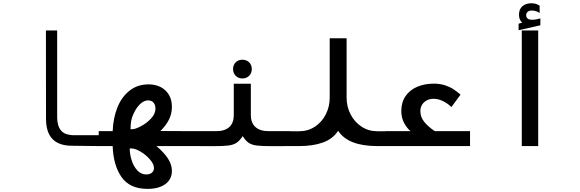

<svg xmlns="http://www.w3.org/2000/svg" viewBox="-20 -916 3640 1204"><path d="M268.5 -172 268 -725H338.5V-180Q338.5 -126.5 363 -97.2Q387.5 -68 448 -68H601.5V0L430.5 -2Q349 -2.5 308.8 -44.5Q268.5 -86.5 268.5 -172Z M686.5 0H599V-93.5H686.5Q689.5 -174.5 715.8 -241Q742 -307.5 792 -347.2Q842 -387 912.5 -387Q953.5 -387 986.5 -370.5Q1019.5 -354 1038.8 -322.2Q1058 -290.5 1058 -246Q1058 -203.5 1039.8 -166.5Q1021.5 -129.5 986 -94.5L1201 -93.5V0H961Q1010.5 42 1034.2 79.8Q1058 117.5 1058 156Q1058 190.5 1039.8 215.8Q1021.5 241 987 254.8Q952.5 268.5 905.5 268.5Q794 268.5 742.2 194.5Q690.5 120.5 686.5 0ZM945.5 138Q945.5 113 920.5 84Q895.5 55 861.8 35Q828 15 805.5 15H793.5Q793.5 50 805.2 88Q817 126 840.5 152Q864 178 897 178Q919.5 178 932.5 166.8Q945.5 155.5 945.5 138ZM955 -236Q955 -257.5 943 -272Q931 -286.5 909 -286.5Q886.5 -286.5 865.5 -269.5Q844.5 -252.5 826.5 -221Q812 -195 805.2 -168.5Q798.5 -142 798.5 -106H811.5Q828 -106 863.8 -124.5Q899.5 -143 927.2 -172.8Q955 -202.5 955 -236Z M1446 -194V-391H1553V-194Q1553 -145.5 1581.8 -119.5Q1610.5 -93.5 1664.5 -93.5H1801.5V0L1683.5 0.5Q1620.5 0.5 1589.5 -3.5Q1558.5 -7.5 1539.2 -20.5Q1520 -33.5 1502 -62.5Q1483 -33.5 1463.2 -20.5Q1443.5 -7.5 1412.2 -3.5Q1381 0.5 1318 0.5L1198.5 0V-93.5H1335.5Q1389.5 -93.5 1417.8 -119.2Q1446 -145 1446 -194ZM1441.5 -483Q1441.5 -508.5 1457.8 -525Q1474 -541.5 1500 -541.5Q1526 -541.5 1542.5 -525Q1559 -508.5 1559 -483Q1559 -457.5 1542.5 -440.8Q1526 -424 1500 -424Q1474.5 -424 1458 -440.8Q1441.5 -457.5 1441.5 -483Z M1797.5 -93H1857Q1911.5 -93 1955 -121.8Q1998.5 -150.5 2023 -198.8Q2047.5 -247 2047.5 -303V-676H2153.5V-303Q2153.5 -247 2178.5 -198.8Q2203.5 -150.5 2247.2 -121.8Q2291 -93 2345.5 -93H2402V0H2345.5Q2162.5 0 2100.5 -96Q2068 -45.5 2006 -22.8Q1944 0 1857 0H1797.5Z M2397.5 -93.5H2554.5Q2532 -112 2514.2 -144.8Q2496.5 -177.5 2496.5 -220Q2496.5 -275 2523.5 -313.8Q2550.5 -352.5 2596.8 -372Q2643 -391.5 2700 -391.5Q2739.5 -391.5 2771 -381Q2802.5 -370.5 2824 -356.2Q2845.5 -342 2868 -322.5L2810.5 -244.5Q2790.5 -265.5 2759.8 -281Q2729 -296.5 2698 -296.5Q2676 -296.5 2657.2 -287Q2638.5 -277.5 2627.2 -260Q2616 -242.5 2616 -219.5Q2616 -182.5 2639.8 -152.5Q2663.5 -122.5 2706.5 -93.5H2927.5V0H2397.5Z M3355 -725V0H3252V-725ZM3232 -767.5 3254.5 -774Q3234.5 -791.5 3234.5 -823.5Q3234.5 -858.5 3256 -877Q3277.5 -895.5 3312 -895.5Q3328.5 -895.5 3340.5 -891.8Q3352.5 -888 3364 -880V-834.5Q3355.5 -841 3342.2 -845.5Q3329 -850 3314.5 -850Q3299 -850 3289.2 -842Q3279.5 -834 3279.5 -821Q3279.5 -792 3317.5 -792Q3339 -792 3368.5 -800.5V-757.5L3232 -726.5Z"/></svg>

Font: JuliaMono SemiBold
Style: Regular
Weight: 600
Monospace: yes
Designer: cormullion
Foundry: corm
Version: Version 0.055; ttfautohint (v1.8.4)